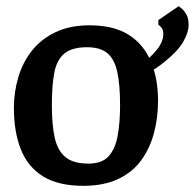

<svg xmlns="http://www.w3.org/2000/svg" viewBox="-20 -590 631 622"><path d="M250 12Q170 12 120.5 -18Q71 -48 48 -105Q25 -162 25 -240Q25 -292 39.5 -340.5Q54 -389 84 -426.5Q114 -464 160.5 -486Q207 -508 270 -508Q348 -508 396.5 -477.5Q445 -447 468.5 -391.5Q492 -336 492 -263Q492 -208 478.5 -158Q465 -108 436.5 -69.5Q408 -31 361.5 -9.5Q315 12 250 12ZM267 -60Q311 -60 332.5 -84.5Q354 -109 361.5 -152Q369 -195 369 -249Q369 -315 360 -356.5Q351 -398 328 -417.5Q305 -437 262 -437Q213 -437 188.5 -416.5Q164 -396 156 -355Q148 -314 148 -249Q148 -187 157 -145Q166 -103 191.5 -81.5Q217 -60 267 -60ZM384 -310V-346Q412 -362 440.5 -383.5Q469 -405 489 -430Q509 -455 509 -480Q509 -492 504.5 -498.5Q500 -505 493 -510V-525L559 -570Q563 -567 570.5 -560.5Q578 -554 584.5 -542Q591 -530 591 -509Q591 -485 573.5 -454.5Q556 -424 511 -388Q466 -352 384 -310Z"/></svg>

Font: Faustina Light SemiBold
Style: Regular
Weight: 600
Version: Version 1.200